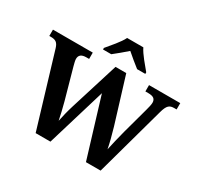

<svg xmlns="http://www.w3.org/2000/svg" viewBox="-189 -1163 1445 1395"><g transform="rotate(30 534.0 -465.5)"><path d="M387 -784V-771H456C484 -793 534 -834 564 -861C594 -834 645 -793 673 -771H742V-784C711 -822 654 -886 633 -931H497C476 -886 418 -822 387 -784ZM84 -608 267 0H391L539 -492L689 0H812L973 -583C991 -649 1010 -661 1049 -661H1068V-714H806V-661H829C873 -661 892 -648 892 -614C892 -599 884 -568 878 -546L819 -330C804 -271 787 -204 778 -159C770 -203 755 -261 736 -326L619 -707H529L404 -306C387 -251 376 -205 367 -161C359 -203 346 -256 333 -305L262 -559C257 -577 251 -602 251 -613C251 -646 271 -661 311 -661H334V-714H0V-661H13C52 -661 71 -650 84 -608Z"/></g></svg>

Font: Noto Serif Malayalam
Style: Bold
Weight: 700
Designer: Indian type Foundry, Jelle Bosma, Monotype Design Team
Foundry: Monotype Imaging Inc.
Version: Version 2.104